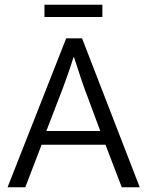

<svg xmlns="http://www.w3.org/2000/svg" viewBox="-20 -792 623 812"><path d="M413 -772V-720H168V-772ZM176 -238H404L354 -373Q340 -408 325 -452.5Q310 -497 293 -550H291Q283 -524 275 -501Q267 -478 259.5 -457Q252 -436 244.5 -415.5Q237 -395 228 -373ZM260 -630H327L571 0H495L426 -180H156L87 0H12Z"/></svg>

Font: Mukta Mahee Light
Style: Regular
Weight: 300
Designer: Shuchita Grover, Noopur Datye, Girish Dalvi, Yashodeep Gholap
Foundry: Ek Type
Version: Version 2.538;PS 1.000;hotconv 16.6.51;makeotf.lib2.5.65220;